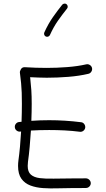

<svg xmlns="http://www.w3.org/2000/svg" viewBox="-20 -1052 596 1079"><path d="M63.5 -335.9Q62 -347.2 69.1 -356.2Q76.2 -365.2 86.9 -366.2Q94.2 -367.2 101.1 -367.7Q103 -420.4 103 -468.8Q103 -503.9 102.1 -531Q101.1 -558.1 98.6 -584.7Q96.2 -611.3 91.8 -643.6Q90.8 -651.9 97.9 -663.6Q105 -675.3 120.1 -674.3Q150.9 -672.4 181.6 -671.4Q212.4 -670.4 242.7 -670.4Q299.3 -670.4 358.6 -675Q418 -679.7 464.4 -690.4Q475.1 -692.9 484.9 -686.8Q494.6 -680.7 497.1 -669.9Q499.5 -659.2 493.4 -649.4Q487.3 -639.6 476.6 -637.2Q424.8 -625 363.3 -620.1Q301.8 -615.2 242.7 -615.2Q219.2 -615.2 195.8 -616.2Q172.4 -617.2 149.4 -618.2Q153.8 -579.1 156 -546.1Q158.2 -513.2 158.2 -468.8Q158.2 -423.3 156.2 -373Q203.6 -376.5 256.3 -376.5Q345.2 -376.5 435.1 -365.2Q446.3 -364.3 453.1 -355.2Q460 -346.2 459 -335Q457.5 -324.2 448.7 -317.1Q439.9 -310.1 428.7 -311.5Q386.2 -316.9 343.3 -319.1Q300.3 -321.3 256.3 -321.3Q229.5 -321.3 204.1 -320.6Q178.7 -319.8 153.8 -318.4Q150.9 -271 146.7 -225.8Q142.6 -180.7 137.2 -142.6Q135.7 -130.9 135.7 -119.6Q135.7 -86.4 153.3 -70.8Q170.9 -55.2 203.6 -51Q236.3 -46.9 283 -48.1Q329.6 -49.3 387.2 -49.3Q406.7 -49.3 425.3 -49.3Q443.8 -49.3 461.9 -49.8Q473.1 -49.8 481.4 -42Q489.7 -34.2 490.2 -22.9Q490.2 -11.7 482.2 -3.7Q474.1 4.4 462.9 4.4Q444.3 4.9 425.5 4.9Q406.7 4.9 387.2 4.9Q347.2 4.9 304.7 6.3Q262.2 7.8 222.4 5.1Q182.6 2.4 150.9 -9.5Q119.1 -21.5 100.3 -47.6Q81.5 -73.7 81.5 -119.6Q81.5 -134.8 83.5 -149.9Q88.4 -185.1 92.3 -227.1Q96.2 -269 98.6 -313Q96.2 -313 93.8 -312.5Q83 -311 73.7 -318.1Q64.5 -325.2 63.5 -335.9ZM354 -1028.3Q359.4 -1023.9 360.4 -1016.6Q361.3 -1009.3 356.9 -1003.9Q329.6 -969.7 305.4 -935.3Q281.2 -900.9 260.7 -855.5Q257.8 -849.1 251 -846.4Q244.1 -843.8 237.8 -846.7Q231.4 -849.1 228.8 -856.2Q226.1 -863.3 229 -869.6Q251 -918 276.6 -954.6Q302.2 -991.2 329.6 -1025.4Q334 -1030.8 341.6 -1031.7Q349.1 -1032.7 354 -1028.3Z"/></svg>

Font: Mikhak-DS2-FD Light
Style: Regular
Weight: 300
Designer: Amin Abedi
Version: Version 3.2